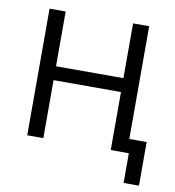

<svg xmlns="http://www.w3.org/2000/svg" viewBox="-74 -577 697 763"><g transform="rotate(10 274.5 -195.5)"><path d="M402 0V-511H467V0ZM65 0V-511H130V0ZM103 -234V-290H427V-234ZM475 120V0H448V-56H537V120Z"/></g></svg>

Font: TikTok Sans 24pt Light
Style: Regular
Weight: 300
Version: Version 4.000